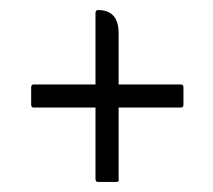

<svg xmlns="http://www.w3.org/2000/svg" viewBox="-20 -463 424 382"><path d="M170 -249H47Q42 -249 42 -255V-289Q42 -295 47 -295H170V-437Q170 -443 175 -443Q216 -443 216 -397V-295H340Q345 -295 345 -289V-255Q345 -249 340 -249H216V-107Q218 -101 211 -101H175Q170 -101 170 -107Z"/></svg>

Font: Zain Light
Style: Italic
Weight: 300
Italic angle: -10°
Designer: Zain,Boutros
Foundry: Mobile Telecommunications Company (Zain), 2024
Version: Version 1.51; ttfautohint (v1.8.4)